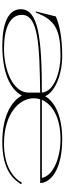

<svg xmlns="http://www.w3.org/2000/svg" viewBox="544 -1100 570 1699"><g transform="rotate(90 829.5 -250.0)"><path d="M383 15C612 15 766 -48 825 -158C878 -60 1015 15 1235 15C1484 15 1565 -81 1610 -151L1597 -159C1559 -90 1462 0 1251 0C986 0 849 -134 849 -264C849 -283 852 -302 858 -320H1599C1599 -405 1492 -515 1210 -515C1011 -515 880 -451 831 -364C793 -452 640 -515 472 -515C303 -515 187 -487 125 -458L81 -282H91C157 -459 250 -500 475 -500C607 -500 790 -448 799 -335C303 -335 61 -301 61 -148C61 -35 192 15 383 15ZM410 0C233 0 111 -50 111 -158C111 -306 384 -314 799 -320V-252V-218C799 -80 603 0 410 0ZM1554 -335H863C902 -426 1016 -500 1211 -500C1366 -500 1533 -441 1554 -335Z"/></g></svg>

Font: Sprat Extended Thin
Style: Regular
Weight: 100
Width: 9
Designer: Ethan Nakache
Foundry: Collletttivo
Version: Version 2.000;Glyphs 3.2 (3217)